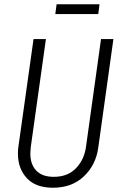

<svg xmlns="http://www.w3.org/2000/svg" viewBox="-20 -868 570 899"><path d="M440 -176Q429 -96 373 -42.5Q317 11 228 11Q147 11 105.5 -34Q64 -79 64 -148Q64 -169 66 -180L137 -685H195L124 -179Q122 -159 122 -149Q122 -99 149.5 -69.5Q177 -40 232 -40Q297 -40 336 -80.5Q375 -121 383 -183L453 -685H511ZM440 -802H239L245 -848H446Z"/></svg>

Font: Fira Sans Extra Condensed Light
Style: Italic
Weight: 300
Width: 3
Italic angle: -8°
Designer: Carrois Corporate & Edenspiekermann AG
Foundry: Carrois Corporate GbR & Edenspiekermann AG
Version: Version 4.203